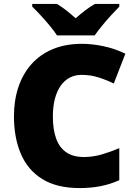

<svg xmlns="http://www.w3.org/2000/svg" viewBox="-20 -947 689 977"><path d="M395 -566Q361 -566 334 -551.5Q307 -537 288 -509.5Q269 -482 259 -443Q249 -404 249 -354Q249 -287 266 -241Q283 -195 318 -171.5Q353 -148 406 -148Q453 -148 497.5 -161Q542 -174 587 -193V-30Q540 -9 490.5 0.5Q441 10 385 10Q269 10 195 -36Q121 -82 86 -164.5Q51 -247 51 -355Q51 -436 73.5 -503.5Q96 -571 140 -620.5Q184 -670 248.5 -697Q313 -724 397 -724Q449 -724 506 -712Q563 -700 618 -674L559 -522Q520 -541 480 -553.5Q440 -566 395 -566ZM270 -767Q255 -790 232.5 -817Q210 -844 186.5 -869.5Q163 -895 144 -913V-927H270Q296 -911 317.5 -894Q339 -877 365 -854Q391 -877 414 -894.5Q437 -912 463 -927H587V-913Q570 -896 546.5 -870.5Q523 -845 500.5 -817.5Q478 -790 462 -767Z"/></svg>

Font: Noto Sans Thai Black
Style: Regular
Weight: 900
Version: Version 2.001